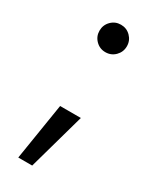

<svg xmlns="http://www.w3.org/2000/svg" viewBox="-179 -568 642 787"><g transform="rotate(30 142.0 -174.0)"><path d="M54.7 167 97.7 -101.6H195.8L120.6 167ZM147.5 -385.3Q120.6 -385.3 101.8 -404.3Q83 -423.3 83 -450.2Q83 -477.1 101.8 -496.1Q120.6 -515.1 147.5 -515.1Q174.8 -515.1 193.6 -496.1Q212.4 -477.1 212.4 -450.2Q212.4 -423.3 193.6 -404.3Q174.8 -385.3 147.5 -385.3Z"/></g></svg>

Font: Inter 18pt
Style: Regular
Weight: 400
Designer: Rasmus Andersson
Foundry: rsms
Version: Version 4.001;git-66647c0bb